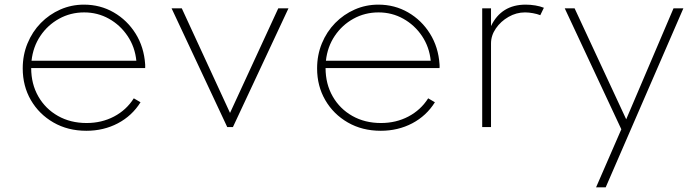

<svg xmlns="http://www.w3.org/2000/svg" viewBox="-20 -548 3017 828"><path d="M352.5 16Q272.5 16 210.5 -19.8Q148.5 -55.5 113.2 -116.2Q78 -177 78 -253Q78 -311 98.8 -361.2Q119.5 -411.5 156 -448.8Q192.5 -486 240.2 -507Q288 -528 342 -528Q412.5 -528 470.5 -494.5Q528.5 -461 564.8 -403Q601 -345 606 -270.5Q606.5 -266 606.2 -262.5Q606 -259 606 -254.5H114.5Q114.5 -186 145.2 -132.2Q176 -78.5 230 -48Q284 -17.5 353.5 -17.5Q418.5 -17.5 471.8 -45.5Q525 -73.5 557 -124L586 -107Q549.5 -48.5 488.2 -16.2Q427 16 352.5 16ZM116 -286H568Q562 -345.5 530.2 -392.8Q498.5 -440 449.8 -467.2Q401 -494.5 343 -494.5Q284 -494.5 234.8 -467.2Q185.5 -440 154 -393Q122.5 -346 116 -286Z M960 0 720 -512H764L972 -61L1180 -512H1224L984.5 0Z M1622 16Q1542 16 1480 -19.8Q1418 -55.5 1382.8 -116.2Q1347.5 -177 1347.5 -253Q1347.5 -311 1368.2 -361.2Q1389 -411.5 1425.5 -448.8Q1462 -486 1509.8 -507Q1557.5 -528 1611.5 -528Q1682 -528 1740 -494.5Q1798 -461 1834.2 -403Q1870.5 -345 1875.5 -270.5Q1876 -266 1875.8 -262.5Q1875.5 -259 1875.5 -254.5H1384Q1384 -186 1414.8 -132.2Q1445.5 -78.5 1499.5 -48Q1553.5 -17.5 1623 -17.5Q1688 -17.5 1741.2 -45.5Q1794.5 -73.5 1826.5 -124L1855.5 -107Q1819 -48.5 1757.8 -16.2Q1696.5 16 1622 16ZM1385.5 -286H1837.5Q1831.5 -345.5 1799.8 -392.8Q1768 -440 1719.2 -467.2Q1670.5 -494.5 1612.5 -494.5Q1553.5 -494.5 1504.2 -467.2Q1455 -440 1423.5 -393Q1392 -346 1385.5 -286Z M2059.5 0V-512H2097.5V-435.5Q2119.5 -481.5 2157 -504.8Q2194.5 -528 2247 -528Q2268 -528 2288.8 -524.5Q2309.5 -521 2325.5 -514.5L2310 -482.5Q2296 -488 2278.2 -491.2Q2260.5 -494.5 2244 -494.5Q2206.5 -494.5 2173 -475.2Q2139.5 -456 2118.5 -425.5Q2097.5 -395 2097.5 -360.5V0Z M2550.5 260 2659.5 9.5 2415.5 -512H2458L2680.5 -33.5L2884.5 -512H2927L2592 260Z"/></svg>

Font: Spartan Thin ExtraLight
Style: Regular
Weight: 250
Version: Version 1.004